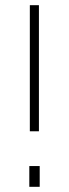

<svg xmlns="http://www.w3.org/2000/svg" viewBox="-20 -720 265 740"><path d="M93 0V-80H133V0ZM95 -214V-700H130V-214Z"/></svg>

Font: Titillium Web[RUS by Daymarius]
Style: Regular
Weight: 200
Designer: Cyrillization by Daymarius
Foundry: Cyrillization by Daymarius
Version: Version 1.002 September 11, 2018